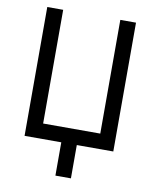

<svg xmlns="http://www.w3.org/2000/svg" viewBox="-91 -734 787 976"><g transform="rotate(10 302.0 -246.5)"><path d="M262.7 0H73.2V-665H155.3V-78.1H450.2V-665H531.2V0H342.8V171.9H262.7Z"/></g></svg>

Font: BF_TEXT
Style: Regular
Weight: 400
Foundry: EA DICE
Version: Version 1.404